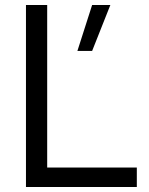

<svg xmlns="http://www.w3.org/2000/svg" viewBox="-20 -749 595 769"><path d="M290 -545 349 -729H422L349 -545ZM84 0V-729H169V-54L149 -78H528V0Z"/></svg>

Font: Mona Sans ExtraLight
Style: Regular
Weight: 400
Version: Version 2.000